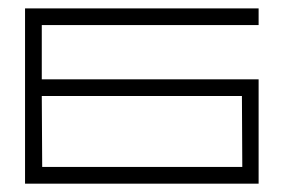

<svg xmlns="http://www.w3.org/2000/svg" viewBox="-20 -440 680 460"><path d="M599.6 -379.9Q469.7 -379.9 80.1 -379.9Q80.1 -347.7 80.1 -250Q210 -250 599.6 -250Q599.6 -187.5 599.6 0Q480.5 0 339.8 0Q293 0 244.1 0Q146.5 0 40 0Q40 -139.6 40 -419.9Q179.7 -419.9 599.6 -419.9Q599.6 -410.2 599.6 -379.9ZM81.1 -40Q201.2 -40 560.5 -40Q560.5 -83 559.6 -210Q440.4 -210 80.1 -210Q80.1 -168 81.1 -40Z"/></svg>

Font: Cataluna 
Style: Lite
Weight: 400
Version: Version 1.0